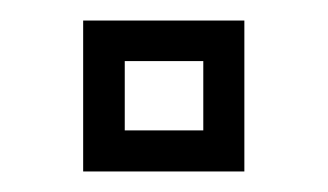

<svg xmlns="http://www.w3.org/2000/svg" viewBox="-20 -167 319 187"><path d="M61 0V-147H218V0ZM101.5 -40H178V-107.5H101.5Z"/></svg>

Font: Tourney
Style: Regular
Weight: 400
Designer: Tyler Finck
Foundry: Etcetera Type Co
Version: Version 1.015